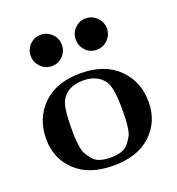

<svg xmlns="http://www.w3.org/2000/svg" viewBox="-127 -789 828 898"><g transform="rotate(-20 287.5 -340.0)"><path d="M32 -218Q32 -321 99.5 -387Q167 -453 287 -453Q406 -453 474 -387Q542 -321 542 -218Q542 -121 475 -57.5Q408 6 287 6Q166 6 99 -57.5Q32 -121 32 -218ZM97 -608Q97 -640 119.5 -663Q142 -686 174 -686Q205 -686 228.5 -663.5Q252 -641 252 -608Q252 -576 229.5 -553Q207 -530 176 -530Q142 -530 119.5 -553.5Q97 -577 97 -608ZM160 -229Q160 -199 160.5 -183.5Q161 -168 164.5 -140.5Q168 -113 176 -98Q184 -83 197.5 -66Q211 -49 233.5 -41.5Q256 -34 287 -34Q318 -34 340.5 -41.5Q363 -49 376.5 -66Q390 -83 398 -98Q406 -113 409.5 -140.5Q413 -168 413.5 -183.5Q414 -199 414 -229Q414 -332 393 -366Q361 -417 287 -417Q207 -417 177 -359Q160 -325 160 -229ZM321 -608Q321 -640 343.5 -663Q366 -686 398 -686Q429 -686 452.5 -663.5Q476 -641 476 -608Q476 -576 453 -553Q430 -530 398 -530Q364 -530 342.5 -553.5Q321 -577 321 -608Z"/></g></svg>

Font: CMU Serif
Style: Bold
Weight: 700
Version: Version 0.7.0